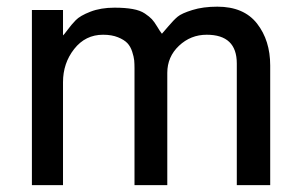

<svg xmlns="http://www.w3.org/2000/svg" viewBox="-20 -541 891 561"><path d="M769.5 0H671.9V-353.5V-355.5Q671.9 -439.5 584 -439.5Q537.1 -439.5 502.9 -407.2Q468.8 -375 468.8 -328.1V0H373V-334Q373 -335 373 -337.4Q373 -339.8 373 -341.8Q373 -354.5 372.1 -364.7Q371.1 -375 366.2 -390.1Q361.3 -405.3 352.1 -415Q342.8 -424.8 324.7 -432.1Q306.6 -439.5 281.2 -439.5Q229.5 -439.5 196.8 -397.9Q164.1 -356.4 164.1 -300.8V0H73.2V-511.7H164.1V-437.5Q167 -439.5 177.7 -454.1Q188.5 -468.8 201.2 -481.9Q213.9 -495.1 244.1 -506.8Q274.4 -518.6 314.5 -518.6Q345.7 -518.6 367.7 -514.6Q389.6 -510.7 403.3 -501.5Q417 -492.2 423.8 -484.9Q430.7 -477.5 439.5 -462.9Q448.2 -448.2 453.1 -442.4Q456.1 -445.3 471.7 -463.9Q487.3 -482.4 499 -492.2Q510.7 -502 542 -511.7Q573.2 -521.5 615.2 -521.5Q692.4 -521.5 731 -472.2Q769.5 -422.9 769.5 -349.6Z"/></svg>

Font: Druckschrift BY WOK
Style: Medium
Weight: 400
Version: Version 001.000